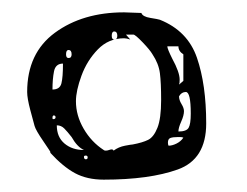

<svg xmlns="http://www.w3.org/2000/svg" viewBox="-20 -675 400 311"><path d="M314 -475Q314 -417 268 -400.5Q222 -384 148 -384Q121 -384 101.5 -394.5Q82 -405 61 -428H62Q62 -429 50 -446.5Q38 -464 36 -471Q34 -478 29 -497Q24 -516 24 -526Q24 -589 69 -622Q114 -655 181 -655L209 -654Q211 -648 223.5 -646Q236 -644 239 -643Q284 -625 299 -581.5Q314 -538 314 -475ZM161 -617Q161 -611 165 -611Q170 -611 170 -617Q170 -624 165 -624Q161 -624 161 -617ZM227 -587Q223 -594 211 -606.5Q199 -619 196 -619H184L191 -611Q185 -613 181 -613Q156 -613 138.5 -595Q121 -577 112 -552.5Q103 -528 103 -511Q103 -488 115.5 -466.5Q128 -445 148 -432Q149 -431 151 -431Q154 -431 156.5 -432Q159 -433 161 -433Q163 -433 164 -431Q172 -437 182.5 -439Q193 -441 195 -441Q211 -444 220 -448.5Q229 -453 235 -468Q241 -483 241 -513Q241 -541 239 -556.5Q237 -572 227 -587ZM251 -600Q251 -596 259 -580Q271 -558 271 -546Q271 -540 270 -538L277 -544V-587Q269 -592 269 -600ZM87 -587Q87 -581 91 -581Q96 -581 96 -587Q96 -594 91 -594Q87 -594 87 -587ZM82 -572Q70 -572 67.5 -559.5Q65 -547 65 -530Q77 -530 79.5 -540Q82 -550 82 -572ZM289 -491Q289 -526 281 -526Q274 -526 270 -519Q270 -513 274 -506.5Q278 -500 278 -495Q278 -488 273.5 -478Q269 -468 269 -462Q282 -462 285.5 -468Q289 -474 289 -491ZM70 -485Q70 -488 67 -488Q65 -488 65 -484Q65 -482 66 -482Q70 -482 70 -485ZM116 -432Q105 -437 96 -453Q89 -462 84 -467Q79 -472 72 -472Q72 -453 84.5 -442.5Q97 -432 116 -432ZM277 -452Q275 -453 272 -453Q269 -453 268 -453Q260 -453 256 -451.5Q252 -450 252 -444Q252 -441 253 -439Q259 -439 266 -442.5Q273 -446 277 -452ZM122 -420Q122 -423 119 -423Q116 -423 116 -421Q116 -417 119 -417Q122 -417 122 -420Z"/></svg>

Font: Cabin Sketch
Style: Regular
Weight: 400
Version: Version 1.100